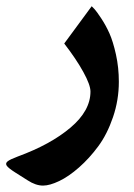

<svg xmlns="http://www.w3.org/2000/svg" viewBox="-34 -326 427 611"><path d="M257.8 -306.2Q261.2 -302.7 267.1 -296.6Q272.9 -290.5 287.8 -268.1Q302.7 -245.6 314.2 -220Q325.7 -194.3 335 -152.6Q344.2 -110.8 344.2 -65.9Q344.2 -7.8 325.7 46.6Q307.1 101.1 278.8 139.4Q250.5 177.7 217.5 206.8Q184.6 235.8 154.3 250.2Q124 264.6 103 264.6Q79.6 264.6 54.2 248L14.2 222.7Q-7.3 209 -12.5 201.4Q-17.6 193.8 -9.8 187.5Q-2 181.2 22.9 171.9Q127 133.8 190.4 80.1Q253.9 26.4 253.9 -34.7Q253.9 -55.7 231.2 -96.9Q208.5 -138.2 170.4 -187.5Z"/></svg>

Font: Sahel SemiBold WOL
Style: SemiBold-WOL
Weight: 600
Foundry: Saber Rastikerdar (saber.rastikerdar@gmail.com)
Version: Version 3.4.0